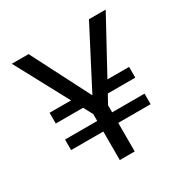

<svg xmlns="http://www.w3.org/2000/svg" viewBox="-152 -784 888 914"><g transform="rotate(-30 292.5 -327.0)"><path d="M509 -157H331V0H249V-157H72V-215H249V-253L222 -303H72V-362H190L33 -654H125L290 -332L457 -654H549L390 -362H509V-303H358L331 -254V-215H509Z"/></g></svg>

Font: Hind Colombo
Style: Regular
Weight: 400
Designer: Jyotish Sonowal, Aditi Pimprikar
Foundry: Indian Type Foundry
Version: Version 1.000;PS 1.0;hotconv 1.0.86;makeotf.lib2.5.63406; tt